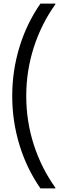

<svg xmlns="http://www.w3.org/2000/svg" viewBox="-20 -888 349 1068"><path d="M205 160Q128 49 88 -82.5Q48 -214 48 -354Q48 -494 88 -625.5Q128 -757 205 -868H288V-864Q210 -755 168 -624.5Q126 -494 126 -354Q126 -213 168 -83Q210 47 288 156V160H205Z"/></svg>

Font: Encode Sans Wide
Style: Regular
Weight: 400
Designer: Pablo Impallari, Andres Torresi
Foundry: Pablo Impallari, Andres Torresi
Version: Version 1.000; ttfautohint (v1.00) -l 8 -r 50 -G 200 -x 14 -